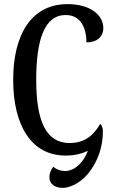

<svg xmlns="http://www.w3.org/2000/svg" viewBox="-20 -746 553 933"><path d="M285 167C310 167 361 153 408 98C457 38 480 -35 480 -108C480 -123 475 -137 467 -144C438 -95 398 -51 318 -51C202 -51 156 -161 156 -358C156 -553 196 -673 299 -673C375 -673 400 -606 400 -540C452 -540 482 -568 482 -610C482 -672 420 -726 308 -726C134 -726 44 -580 44 -358C44 -137 132 10 299 10C344 10 380 0 407 -13C383 50 339 85 296 85C275 85 254 78 239 64C226 81 220 97 220 116C220 149 248 167 285 167Z"/></svg>

Font: Noto Serif Georgian ExtraCondensed Medium
Style: Regular
Weight: 500
Width: 2
Designer: Monotype Design Team, Akaki Razmadze
Foundry: Google LLC
Version: Version 2.003